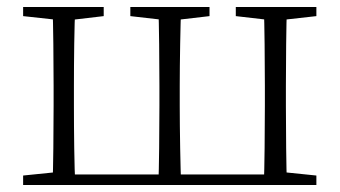

<svg xmlns="http://www.w3.org/2000/svg" viewBox="-20 -528 969 548"><path d="M130 0H195C192 -48 191 -158 191 -226V-283C191 -349 192 -460 195 -508H130C132 -460 133 -349 133 -283V-226C133 -158 132 -48 130 0ZM432 0H497C495 -48 493 -158 493 -226V-283C493 -349 495 -460 497 -508H432C434 -460 435 -349 435 -283V-226C435 -158 434 -48 432 0ZM733 0H799C797 -48 796 -158 796 -226V-283C796 -349 797 -460 799 -508H733C735 -460 736 -349 736 -283V-226C736 -158 735 -48 733 0ZM46 -482 156 -470H174L276 -482V-508H46ZM352 -482 457 -470H475L578 -482V-508H352ZM653 -482 757 -470H776L883 -482V-508H653ZM46 0H163V-38H154L46 -27ZM765 0H883V-27L776 -38H765ZM163 0H765V-30H163Z"/></svg>

Font: Source Han Serif TW VF
Style: Regular
Weight: 250
Designer: Ryoko NISHIZUKA 西塚涼子 (kana & ideographs); Frank Grießhammer (Latin, Greek & Cyrillic); Wenlong ZHANG 张文龙 (bopomofo); San
Foundry: Adobe
Version: Version 2.002;hotconv 1.1.0;makeotfexe 2.6.0